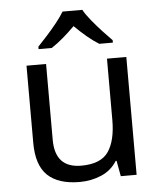

<svg xmlns="http://www.w3.org/2000/svg" viewBox="-54 -813 727 870"><g transform="rotate(-5 309.0 -378.0)"><path d="M533 -536V0H461L448 -71H444Q418 -29 372 -9.5Q326 10 274 10Q177 10 128 -36.5Q79 -83 79 -185V-536H168V-191Q168 -63 287 -63Q376 -63 410.5 -113Q445 -163 445 -257V-536ZM353 -766Q365 -744 387.5 -716.5Q410 -689 434.5 -662.5Q459 -636 478 -617V-606H416Q390 -622 362 -645.5Q334 -669 307 -696Q280 -669 253 -646Q226 -623 200 -606H140V-617Q159 -637 182.5 -663Q206 -689 228 -716.5Q250 -744 263 -766Z"/></g></svg>

Font: Noto Sans Osmanya
Style: Regular
Weight: 400
Designer: Monotype Design Team
Foundry: Monotype Imaging Inc.
Version: Version 2.001; ttfautohint (v1.8.4.7-5d5b)